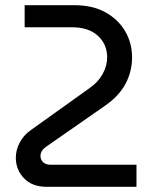

<svg xmlns="http://www.w3.org/2000/svg" viewBox="-20 -720 592 740"><path d="M160 0Q104 0 72.5 -33Q41 -66 41 -112Q41 -142 56 -170.5Q71 -199 98 -218L326 -381Q359 -404 376 -435.5Q393 -467 393 -499Q393 -549 357.5 -582Q322 -615 256 -615H75V-700H266Q337 -700 386.5 -672.5Q436 -645 462.5 -599.5Q489 -554 489 -499Q489 -444 463.5 -396.5Q438 -349 384 -312L157 -154Q136 -139 136 -119Q136 -104 146.5 -94.5Q157 -85 176 -85H506V0Z"/></svg>

Font: MuseoModerno
Style: Regular
Weight: 400
Designer: Pablo Cosgaya, Héctor Gatti, Marcela Romero, and the Authors of The MuseoModerno Project.
Foundry: Omnibus-Type Team
Version: Version 1.001